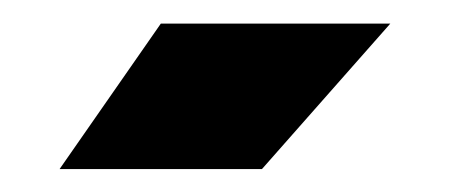

<svg xmlns="http://www.w3.org/2000/svg" viewBox="-20 -743 387 165"><path d="M205.1 -597.7H31.2L118.2 -722.7H315.4Z"/></svg>

Font: Giphurs Black
Style: Regular
Weight: 900
Version: Version 0.920; ttfautohint (v1.8.4.7-5d5b)